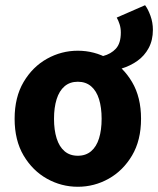

<svg xmlns="http://www.w3.org/2000/svg" viewBox="-20 -702 605 734"><path d="M443.1 -439.4 373.4 -487.6Q404.4 -495.6 423.1 -516.1Q441.9 -536.5 441.9 -577.9Q441.9 -594.8 437.1 -609.6Q432.4 -624.3 426.2 -634.8L534.6 -682.1Q546.1 -667 555.3 -641.4Q564.5 -615.8 564.5 -588.1Q564.5 -548.3 548.4 -518.4Q532.3 -488.4 504.9 -469.1Q477.4 -449.7 443.1 -439.4ZM277.5 12Q214.8 12 159.7 -18.7Q104.6 -49.5 70.2 -107.5Q35.9 -165.6 35.9 -247.9Q35.9 -330.4 70.2 -388.5Q104.6 -446.7 159.7 -477.4Q214.8 -508.1 277.5 -508.1Q340.3 -508.1 395.3 -477.4Q450.3 -446.7 484.8 -388.5Q519.2 -330.4 519.2 -247.9Q519.2 -165.6 484.8 -107.5Q450.3 -49.5 395.3 -18.7Q340.3 12 277.5 12ZM277.5 -106.6Q307.9 -106.6 328.3 -123.9Q348.7 -141.2 358.6 -173.1Q368.5 -205 368.5 -247.9Q368.5 -290.8 358.6 -322.8Q348.7 -354.7 328.3 -372.1Q307.9 -389.5 277.5 -389.5Q247.1 -389.5 226.8 -372.1Q206.5 -354.7 196.5 -322.8Q186.5 -290.8 186.5 -247.9Q186.5 -205 196.5 -173.1Q206.5 -141.2 226.8 -123.9Q247.1 -106.6 277.5 -106.6Z"/></svg>

Font: Source Sans 3 Variable
Style: Regular
Weight: 200
Designer: Paul D. Hunt
Foundry: Adobe Systems Incorporated
Version: Version 3.026